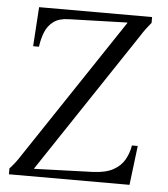

<svg xmlns="http://www.w3.org/2000/svg" viewBox="-50 -710 662 755"><g transform="rotate(5 281.5 -332.5)"><path d="M13 0V-23Q24 -35 34.5 -48.5Q45 -62 53 -75L425 -633V-635L193 -628Q156 -627 134 -610.5Q112 -594 101.5 -567.5Q91 -541 87 -510H64L74 -665H520V-642Q509 -629 499 -615.5Q489 -602 481 -589L110 -32V-30L341 -38Q391 -40 420.5 -56Q450 -72 465 -98Q480 -124 485 -155H508L489 0Z"/></g></svg>

Font: Bona Nova SC
Style: Italic
Weight: 400
Italic angle: -4°
Designer: Mateusz Machalski
Foundry: Capitalics
Version: Version 4.001; ttfautohint (v1.8.4.7-5d5b)